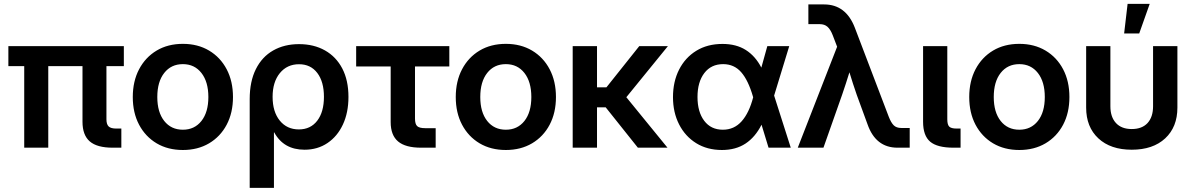

<svg xmlns="http://www.w3.org/2000/svg" viewBox="-20 -750 6054 975"><path d="M552.2 0Q472.7 0 435.8 -32Q398.9 -64 398.9 -131.8V-414.1H225.1V0H103V-414.1H22.5V-515.6H608.9V-414.1H520.5V-144Q520.5 -118.7 531.7 -107.9Q543 -97.2 569.8 -97.2H596.2V0Z M908.7 11.7Q832.5 11.7 775.4 -22.2Q718.3 -56.2 686.3 -116.7Q654.3 -177.2 654.3 -257.3Q654.3 -337.4 686.3 -398.2Q718.3 -459 775.4 -493.2Q832.5 -527.3 908.7 -527.3Q984.4 -527.3 1041.7 -493.2Q1099.1 -459 1131.1 -398.2Q1163.1 -337.4 1163.1 -257.3Q1163.1 -177.2 1131.1 -116.7Q1099.1 -56.2 1041.7 -22.2Q984.4 11.7 908.7 11.7ZM908.7 -91.3Q967.8 -91.3 1002.9 -135.7Q1038.1 -180.2 1038.1 -257.3Q1038.1 -334.5 1002.9 -379.4Q967.8 -424.3 908.7 -424.3Q849.1 -424.3 814 -379.6Q778.8 -335 778.8 -257.3Q778.8 -180.2 814 -135.7Q849.1 -91.3 908.7 -91.3Z M1248 204.1V-246.6Q1248 -336.4 1279.3 -398.9Q1310.5 -461.4 1367.2 -493.7Q1423.8 -525.9 1498.5 -525.9Q1573.7 -525.9 1630.4 -493.9Q1687 -461.9 1718.3 -401.9Q1749.5 -341.8 1749.5 -257.8Q1749.5 -178.2 1721.4 -117.9Q1693.4 -57.6 1643.1 -23.7Q1592.8 10.3 1526.4 10.3Q1420.4 10.3 1372.6 -77.6H1371.1V204.1ZM1497.6 -92.8Q1557.1 -92.8 1591.1 -137.2Q1625 -181.6 1625 -258.3Q1625 -335 1591.3 -379.4Q1557.6 -423.8 1498.5 -423.8Q1438 -423.8 1401.1 -378.7Q1364.3 -333.5 1364.3 -258.3Q1364.3 -182.6 1400.6 -137.7Q1437 -92.8 1497.6 -92.8Z M2118.2 0Q2039.1 0 2001.5 -31.7Q1963.9 -63.5 1963.9 -129.9V-412.6H1788.6V-515.6H2261.7V-412.6H2087.4V-147.9Q2087.4 -120.1 2098.4 -109.6Q2109.4 -99.1 2139.6 -99.1H2192.4V0Z M2548.8 11.7Q2472.7 11.7 2415.5 -22.2Q2358.4 -56.2 2326.4 -116.7Q2294.4 -177.2 2294.4 -257.3Q2294.4 -337.4 2326.4 -398.2Q2358.4 -459 2415.5 -493.2Q2472.7 -527.3 2548.8 -527.3Q2624.5 -527.3 2681.9 -493.2Q2739.3 -459 2771.2 -398.2Q2803.2 -337.4 2803.2 -257.3Q2803.2 -177.2 2771.2 -116.7Q2739.3 -56.2 2681.9 -22.2Q2624.5 11.7 2548.8 11.7ZM2548.8 -91.3Q2607.9 -91.3 2643.1 -135.7Q2678.2 -180.2 2678.2 -257.3Q2678.2 -334.5 2643.1 -379.4Q2607.9 -424.3 2548.8 -424.3Q2489.3 -424.3 2454.1 -379.6Q2418.9 -335 2418.9 -257.3Q2418.9 -180.2 2454.1 -135.7Q2489.3 -91.3 2548.8 -91.3Z M3011.7 -515.6V-306.6H3059.6L3226.1 -515.6H3371.6L3160.6 -256.3L3369.6 0H3219.2L3055.7 -205.1H3011.7V0H2888.2V-515.6Z M3646 11.7Q3571.3 11.7 3515.4 -22.9Q3459.5 -57.6 3428.5 -118.4Q3397.5 -179.2 3397.5 -256.8Q3397.5 -335.4 3428.5 -396.5Q3459.5 -457.5 3515.9 -492.2Q3572.3 -526.9 3648.9 -526.9Q3718.8 -526.9 3767.3 -496.1Q3815.9 -465.3 3846.2 -406.7L3876.5 -515.6H3987.8L3911.1 -264.6L3995.6 0H3882.8L3847.2 -116.7Q3815.4 -53.7 3765.9 -21Q3716.3 11.7 3646 11.7ZM3804.7 -255.9 3803.7 -259.3Q3779.8 -342.3 3743.9 -383.3Q3708 -424.3 3652.3 -424.3Q3591.3 -424.3 3556.6 -378.9Q3522 -333.5 3522 -257.8Q3522 -181.6 3556.2 -136.5Q3590.3 -91.3 3650.9 -91.3Q3708 -91.3 3746.1 -134Q3784.2 -176.8 3804.7 -255.9Z M4031.2 0 4231 -512.7 4209 -570.3Q4197.3 -600.6 4182.1 -614Q4167 -627.4 4142.6 -627.4H4085V-727.5H4165Q4275.9 -727.5 4321.3 -608.4L4493.2 -157.2Q4504.9 -127 4518.6 -113.5Q4532.2 -100.1 4557.1 -100.1H4599.6V0H4537.6Q4426.8 0 4385.3 -119.1L4330.6 -268.6Q4320.8 -296.9 4311.5 -325.4Q4302.2 -354 4293.5 -382.8Q4284.7 -354 4275.4 -325.7Q4266.1 -297.4 4256.3 -268.6L4161.6 0Z M4822.3 0Q4739.7 0 4703.6 -30.5Q4667.5 -61 4667.5 -131.8V-515.6H4790.5V-144Q4790.5 -116.7 4800.5 -106.9Q4810.5 -97.2 4837.4 -97.2H4857.9V0Z M5156.2 11.7Q5080.1 11.7 5022.9 -22.2Q4965.8 -56.2 4933.8 -116.7Q4901.9 -177.2 4901.9 -257.3Q4901.9 -337.4 4933.8 -398.2Q4965.8 -459 5022.9 -493.2Q5080.1 -527.3 5156.2 -527.3Q5231.9 -527.3 5289.3 -493.2Q5346.7 -459 5378.7 -398.2Q5410.6 -337.4 5410.6 -257.3Q5410.6 -177.2 5378.7 -116.7Q5346.7 -56.2 5289.3 -22.2Q5231.9 11.7 5156.2 11.7ZM5156.2 -91.3Q5215.3 -91.3 5250.5 -135.7Q5285.6 -180.2 5285.6 -257.3Q5285.6 -334.5 5250.5 -379.4Q5215.3 -424.3 5156.2 -424.3Q5096.7 -424.3 5061.5 -379.6Q5026.4 -335 5026.4 -257.3Q5026.4 -180.2 5061.5 -135.7Q5096.7 -91.3 5156.2 -91.3Z M5727.1 10.3Q5619.6 10.3 5557.6 -47.4Q5495.6 -105 5495.6 -203.6V-515.6H5618.7V-210.4Q5618.7 -155.8 5647 -125.2Q5675.3 -94.7 5727.1 -94.7Q5779.3 -94.7 5807.4 -125.2Q5835.4 -155.8 5835.4 -210.4V-515.6H5959V-203.6Q5959 -105 5897 -47.4Q5835 10.3 5727.1 10.3ZM5688.5 -580.1 5706.1 -730.5H5818.4L5765.1 -580.1Z"/></svg>

Font: Inter Display SemiBold
Style: Regular
Weight: 600
Designer: Rasmus Andersson
Foundry: rsms
Version: Version 4.001;git-9221beed3